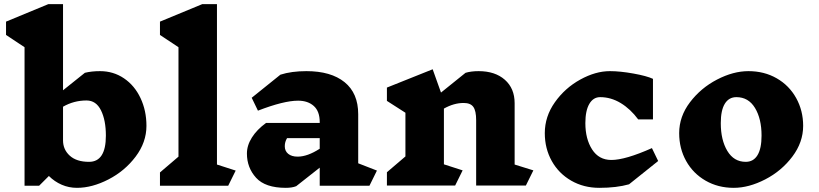

<svg xmlns="http://www.w3.org/2000/svg" viewBox="-20 -893 3935 923"><path d="M684 -288Q684 -209 632 -140Q580 -71 501.5 -30.5Q423 10 350 10Q311 10 276.5 -5Q242 -20 215 -47L168 0H98V-666L9 -725V-789L212 -873H283V-459L388 -543Q420 -551 461 -551Q525 -551 576 -516.5Q627 -482 655.5 -421.5Q684 -361 684 -288ZM489 -241Q489 -315 465.5 -362.5Q442 -410 396 -410Q335 -410 283 -380V-218Q283 -174 315.5 -144.5Q348 -115 408 -115Q489 -115 489 -241Z M1077 0H749V-64L838 -140V-666L749 -725V-789L952 -873H1023V-102L1113 -73Z M1756 0H1517V-87L1404 2Q1384 10 1354 10Q1255 10 1211 -38.5Q1167 -87 1167 -155Q1167 -194 1191 -232Q1215 -270 1259 -302H1517V-306Q1517 -358 1488.5 -383.5Q1460 -409 1413 -409Q1344 -409 1220 -361L1190 -423L1328 -534Q1381 -551 1453 -551Q1571 -551 1636.5 -498Q1702 -445 1702 -344V-108L1792 -73ZM1517 -178V-229H1360Q1349 -211 1349 -190Q1349 -167 1365.5 -153.5Q1382 -140 1411 -140Q1458 -140 1517 -178Z M2508 -1H2269V-315Q2269 -360 2255.5 -379Q2242 -398 2209 -398Q2162 -398 2114 -371V-103L2204 -74L2168 -1H1840V-65L1929 -141V-351L1840 -408V-472L2060 -560L2100 -448L2218 -543Q2245 -551 2281 -551Q2360 -551 2407 -509.5Q2454 -468 2454 -397V-102L2544 -74Z M3119 -514V-319H3048Q3011 -369 2964 -397.5Q2917 -426 2865 -426Q2832 -426 2813 -393.5Q2794 -361 2794 -301Q2794 -225 2826.5 -174.5Q2859 -124 2919 -124Q2986 -124 3114 -181L3144 -119L3004 -7Q2944 10 2861 10Q2786 10 2726 -24.5Q2666 -59 2632.5 -119Q2599 -179 2599 -253Q2599 -333 2647.5 -401.5Q2696 -470 2769.5 -510.5Q2843 -551 2912 -551Q2961 -551 3025 -539.5Q3089 -528 3119 -514Z M3841 -288Q3841 -209 3789 -140Q3737 -71 3658.5 -30.5Q3580 10 3507 10Q3432 10 3372 -24.5Q3312 -59 3278.5 -119Q3245 -179 3245 -253Q3245 -333 3297 -401.5Q3349 -470 3427 -510.5Q3505 -551 3578 -551Q3654 -551 3714 -516.5Q3774 -482 3807.5 -421.5Q3841 -361 3841 -288ZM3445 -301Q3445 -220 3476.5 -167.5Q3508 -115 3565 -115Q3602 -115 3621.5 -147Q3641 -179 3641 -241Q3641 -322 3609.5 -374Q3578 -426 3520 -426Q3484 -426 3464.5 -394.5Q3445 -363 3445 -301Z"/></svg>

Font: Inknut Antiqua ExtraBold
Style: Regular
Weight: 800
Designer: Claus Eggers Sørensen
Foundry: Claus Eggers Sørensen
Version: Version 1.003; ttfautohint (v1.8.2) -l 8 -r 50 -G 200 -x 14 